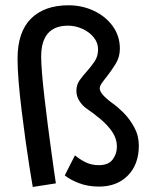

<svg xmlns="http://www.w3.org/2000/svg" viewBox="-20 -722 612 744"><path d="M107 2.5Q102 -25.5 94.5 -72.8Q87 -120 79 -177.5Q71 -235 63.8 -294Q56.5 -353 52.2 -405.2Q48 -457.5 48 -494Q48 -598 100 -649.8Q152 -701.5 245.5 -701.5Q298.5 -701.5 344 -680Q389.5 -658.5 417 -620.5Q444.5 -582.5 444.5 -533Q444.5 -500.5 427.5 -473.5Q410.5 -446.5 394 -425.5Q383 -412 374.8 -400.2Q366.5 -388.5 366.5 -379Q366.5 -357.5 419 -319.5Q436.5 -307.5 459.8 -284Q483 -260.5 500.5 -228.2Q518 -196 518 -157.5Q518 -85.5 475.8 -42.2Q433.5 1 363.5 1Q320.5 1 285.5 -12.5Q250.5 -26 231 -42.5L270.5 -120Q289 -104.5 311.8 -93.2Q334.5 -82 363 -82Q400 -82 416.5 -103.8Q433 -125.5 433 -154Q433 -184.5 415 -211Q397 -237.5 369.8 -260.2Q342.5 -283 314.5 -302Q299 -313 287.5 -331Q276 -349 276 -370Q276 -393.5 288.5 -411Q301 -428.5 316.5 -445.5Q332.5 -463.5 346.2 -483.5Q360 -503.5 360 -530.5Q360 -556.5 343.2 -577.2Q326.5 -598 299.5 -610.2Q272.5 -622.5 243.5 -622.5Q139.5 -622.5 139.5 -502Q139.5 -477.5 143 -435.5Q146.5 -393.5 152.5 -342.2Q158.5 -291 165.2 -238Q172 -185 178.5 -137.8Q185 -90.5 189.8 -57Q194.5 -23.5 196.5 -11.5Z"/></svg>

Font: Grandstander
Style: Regular
Weight: 400
Designer: Tyler Finck
Foundry: Etcetera Type Co
Version: Version 1.200; ttfautohint (v1.8.3)